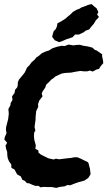

<svg xmlns="http://www.w3.org/2000/svg" viewBox="-20 -901 525 939"><path d="M255 18 235 14H216L194 13L177 15L169 8H153L139 3L121 -5H112L102 -16L89 -22L82 -38L64 -48L58 -59L51 -72L36 -80L35 -97L24 -112L18 -127L16 -139L15 -158L10 -173L7 -189L15 -203L1 -219L4 -232L12 -250L9 -266L10 -280L20 -319L23 -345L21 -368L31 -386L32 -397L41 -412L39 -430L51 -446L54 -462L65 -475L67 -488V-498L73 -512L93 -536L102 -548L112 -570L123 -581L135 -597L148 -608L159 -621L170 -628L185 -641L203 -649L219 -654L237 -665L258 -672L281 -677L297 -676L315 -683L340 -679L352 -681L370 -682L389 -677L409 -674L432 -668L444 -657L453 -654L480 -635L479 -628L484 -604L485 -592L473 -578L464 -564L452 -561L433 -551L420 -556L406 -552H391L373 -554L348 -550L328 -546L296 -544L281 -541L266 -534L251 -527L243 -520L230 -511L220 -500L206 -487L201 -472L189 -455L184 -444L188 -430L172 -409L166 -392L167 -378L157 -358L154 -327V-316L149 -280L153 -263L147 -252L146 -233L148 -216L152 -202L155 -190L153 -173L168 -165V-155L180 -145L196 -137L216 -127L233 -123L243 -121L253 -125L269 -122L302 -126L330 -129L343 -132H358L375 -125L391 -117L408 -109L413 -103L417 -86L420 -76L423 -49L412 -31L393 -18L364 -10L344 -3L324 5L309 4L297 10L273 13ZM269 -695 248 -704 235 -721 239 -737 243 -749 253 -759 258 -771 261 -787 280 -797 299 -809 315 -823 323 -829 337 -843 354 -853 370 -859 377 -864 394 -870 411 -877 428 -881 440 -870 452 -861 461 -842 455 -830 464 -818 457 -810 449 -802 439 -785 426 -770 416 -757 399 -751 389 -743 366 -732H347L335 -719L305 -709L282 -699Z"/></svg>

Font: Winky Rough SemiBold
Style: Italic
Weight: 600
Italic angle: -8.97852°
Designer: Simon Atzbach
Foundry: typofactur
Version: Version 1.206; ttfautohint (v1.8.4.7-5d5b)